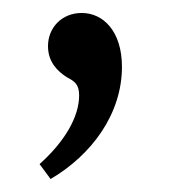

<svg xmlns="http://www.w3.org/2000/svg" viewBox="-20 -129 262 296"><path d="M168 -26C168 -81 139 -109 106 -109C75 -109 54 -86 54 -58C54 -33 69 -19 83 -10C94 -4 102 0 102 18C102 51 80 89 41 124L58 147C121 110 168 47 168 -26Z"/></svg>

Font: Yrsa
Style: Regular
Weight: 400
Designer: Anna Giedrys (Yrsa+Rasa design), David Brezina (Yrsa art-direction, Rasa art-direction, design)
Foundry: Rosetta Type Foundry
Version: Version 1.001;PS 1.1;hotconv 1.0.88;makeotf.lib2.5.647800